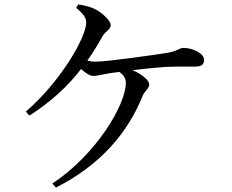

<svg xmlns="http://www.w3.org/2000/svg" viewBox="-20 -804 1040 862"><path d="M322 -769C353 -742 367 -726 367 -703C367 -634 247 -432 96 -303L112 -285C211 -348 285 -418 344 -494C362 -478 383 -463 398 -463C417 -463 440 -470 465 -474C479 -476 496 -479 516 -481C534 -468 545 -453 545 -432C545 -334 412 -110 215 20L231 38C432 -63 555 -210 621 -375C630 -397 650 -406 650 -425C650 -443 619 -470 575 -489C627 -495 682 -501 715 -503C762 -506 822 -505 855 -505C889 -505 896 -517 896 -536C896 -566 842 -589 804 -589C785 -589 776 -574 732 -567C677 -558 461 -527 407 -527C396 -527 384 -529 372 -532C398 -568 420 -605 442 -644C456 -666 477 -672 477 -691C477 -712 439 -746 409 -762C389 -772 362 -780 331 -784Z"/></svg>

Font: Noto Serif CJK JP Medium
Style: Regular
Weight: 500
Designer: Ryoko NISHIZUKA 西塚涼子 (kana & ideographs); Frank Grießhammer (Latin, Greek & Cyrillic); Wenlong ZHANG 张文龙 (bopomofo); San
Foundry: Adobe Systems Incorporated
Version: Version 1.000;PS 1;hotconv 16.6.53;makeotf.lib2.5.65590